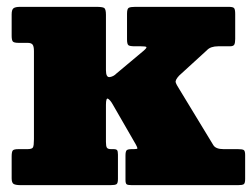

<svg xmlns="http://www.w3.org/2000/svg" viewBox="-20 -540 735 560"><path d="M60.5 -415H34.5Q20.5 -415 17.2 -419.2Q14 -423.5 14 -436V-498Q14 -512 19.5 -516Q25 -520 38.5 -520H261.5Q278 -520 283.5 -517Q289 -514 289 -497V-335.5Q289 -313.5 300.2 -315.2Q311.5 -317 319.5 -325.5L399.5 -392.5Q408.5 -400.5 407 -402.8Q405.5 -405 390.5 -405H373.5Q359 -405 354.8 -408Q350.5 -411 350.5 -425V-500Q350.5 -514.5 355.5 -517.2Q360.5 -520 374 -520H647.5Q660 -520 663 -516Q666 -512 666 -499V-426.5Q666 -415.5 663.5 -410.2Q661 -405 650.5 -405H616.5Q594 -405 583.5 -393.5L502.5 -319.5Q490.5 -306.5 492.5 -299.8Q494.5 -293 503 -280L602 -117Q609 -105 632.5 -105H674.5Q686.5 -105 690.8 -102.5Q695 -100 695 -88V-18Q695 -5.5 691 -2.8Q687 0 674.5 0H364.5Q353.5 0 349.8 -2.2Q346 -4.5 346 -15V-86Q346 -98.5 349.5 -101.8Q353 -105 364 -105H370Q380.5 -105 380.8 -107.2Q381 -109.5 376.5 -118L308.5 -236Q302 -247.5 295.5 -251.8Q289 -256 289 -234V-126Q289 -113.5 291.8 -109.2Q294.5 -105 304.5 -105H311.5Q319 -105 321.5 -102Q324 -99 324 -89V-18Q324 -5.5 319.8 -2.8Q315.5 0 302.5 0H40.5Q26.5 0 20.2 -3.2Q14 -6.5 14 -20V-84Q14 -96.5 17 -100.8Q20 -105 33.5 -105H59.5Q73.5 -105 76.2 -110.2Q79 -115.5 79 -134V-391Q79 -405 75 -410Q71 -415 60.5 -415Z"/></svg>

Font: Besley* Narrow Fatface
Style: Regular
Weight: 900
Width: 4
Designer: Owen Earl
Foundry: indestructible type*
Version: Version 3.000; ttfautohint (v1.8.3)